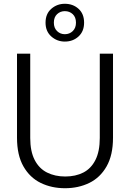

<svg xmlns="http://www.w3.org/2000/svg" viewBox="-20 -984 688 1016"><path d="M324 12Q253 12 195.5 -16Q138 -44 104 -103.5Q70 -163 70 -255V-700H140V-254Q140 -183 163.5 -137.5Q187 -92 229 -71Q271 -50 325 -50Q380 -50 421 -71Q462 -92 485 -137.5Q508 -183 508 -254V-700H578V-255Q578 -163 544 -103.5Q510 -44 452.5 -16Q395 12 324 12ZM323 -764Q282 -764 251.5 -791Q221 -818 221 -864Q221 -911 251.5 -937.5Q282 -964 323 -964Q366 -964 395.5 -937.5Q425 -911 425 -864Q425 -818 395.5 -791Q366 -764 323 -764ZM323 -803Q348 -803 365 -819.5Q382 -836 382 -864Q382 -893 365 -909Q348 -925 323 -925Q299 -925 282 -909Q265 -893 265 -864Q265 -836 282 -819.5Q299 -803 323 -803Z"/></svg>

Font: DM Sans 24pt Light
Style: Regular
Weight: 300
Designer: Colophon Foundry, Jonny Pinhorn
Foundry: Colophon Foundry
Version: Version 4.004;gftools[0.9.30]